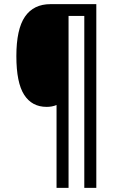

<svg xmlns="http://www.w3.org/2000/svg" viewBox="-20 -780 575 927"><path d="M445 127H387V-703H311V127H253V-273Q232 -264 205 -264Q134 -264 96.5 -322.5Q59 -381 59 -509Q59 -639 100.5 -699.5Q142 -760 224 -760H445Z"/></svg>

Font: Noto Sans Tamil Condensed
Style: Regular
Weight: 400
Width: 3
Designer: Jelle Bosma - Monotype Design Team
Foundry: Monotype Imaging Inc.
Version: Version 2.004; ttfautohint (v1.8.4.7-5d5b)